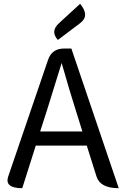

<svg xmlns="http://www.w3.org/2000/svg" viewBox="-20 -989 647 1009"><path d="M227 -410 191 -298H413L378 -410Q348 -503 304 -658Q273 -556 227 -410ZM97 0Q3 0 23 -61L232 -673Q252 -734 317 -734H355L604 0Q506 0 487 -62L436 -224H168L97 0ZM284 -779Q243 -825 291 -868L401 -969Q453 -907 402 -868Z"/></svg>

Font: Swei Toothpaste CJK TC
Style: Regular
Weight: 400
Version: Version 1.0